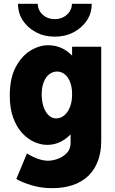

<svg xmlns="http://www.w3.org/2000/svg" viewBox="-20 -772 602 1005"><path d="M253.9 212.9Q193.8 212.9 143.6 197.3Q93.3 181.6 65.4 165L121.1 31.2Q153.3 50.8 180.7 60.1Q208 69.3 231.4 69.3Q254.4 69.3 282 59.6Q309.6 49.8 329.6 29.1Q349.6 8.3 349.6 -24.4V-72.3H335L359.4 -122.1V-419.9L317.4 -479.5H357.4V-527.3H509.8V-34.2Q509.8 25.4 492.2 71.5Q474.6 117.7 441.4 149.2Q408.2 180.7 360.8 196.8Q313.5 212.9 253.9 212.9ZM226.6 -13.7Q194.3 -13.7 160.2 -28.6Q126 -43.5 96.7 -74.7Q67.4 -106 49.3 -155Q31.2 -204.1 31.2 -272.5Q31.2 -362.3 62 -420.4Q92.8 -478.5 138.9 -506.8Q185.1 -535.2 231.4 -535.2Q290.5 -535.2 335.4 -500.5Q380.4 -465.8 405.5 -408.2Q430.7 -350.6 430.7 -282.2Q430.7 -210.9 403.6 -149.7Q376.5 -88.4 330.1 -51Q283.7 -13.7 226.6 -13.7ZM273.4 -152.3Q297.9 -152.3 316.9 -168.5Q335.9 -184.6 346.7 -212.9Q357.4 -241.2 357.4 -278.3Q357.4 -315.4 347.2 -342Q336.9 -368.7 319.1 -383.1Q301.3 -397.5 278.3 -397.5Q255.9 -397.5 237.8 -383.3Q219.7 -369.1 209 -342.5Q198.2 -315.9 198.2 -278.3Q198.2 -241.7 207.8 -213.4Q217.3 -185.1 234.4 -168.7Q251.5 -152.3 273.4 -152.3ZM266.6 -580.1Q212.4 -580.1 168.7 -603Q125 -626 99.6 -664.8Q74.2 -703.6 74.2 -752H177.7Q178.2 -718.3 203.6 -695.1Q229 -671.9 266.6 -671.9Q304.2 -671.9 330.1 -695.1Q356 -718.3 356.4 -752H460Q460.4 -703.6 434.6 -664.8Q408.7 -626 365 -603Q321.3 -580.1 266.6 -580.1Z"/></svg>

Font: Reddit Mono Black
Style: Regular
Weight: 900
Monospace: yes
Designer: Stephen Hutchings
Foundry: Reddit
Version: Version 1.014